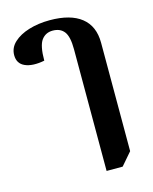

<svg xmlns="http://www.w3.org/2000/svg" viewBox="-119 -639 764 958"><g transform="rotate(-15 263.0 -160.0)"><path d="M311 240V-389Q311 -454 291 -480Q271 -506 232 -506Q195 -506 174 -477.5Q153 -449 153 -372Q91 -360 53 -376.5Q15 -393 15 -437Q15 -475 44.5 -502.5Q74 -530 123 -545Q172 -560 231 -560Q338 -560 394 -515.5Q450 -471 450 -385V175L394 240Z"/></g></svg>

Font: Noto Serif Thai
Style: Bold
Weight: 700
Designer: Monotype Design Team
Foundry: Monotype Imaging Inc.
Version: Version 2.002; ttfautohint (v1.8.4.7-5d5b)